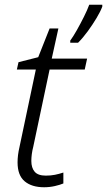

<svg xmlns="http://www.w3.org/2000/svg" viewBox="-20 -779 451 809"><path d="M276 -608Q288 -624 303.5 -651.5Q319 -679 333.5 -708Q348 -737 356 -759H411V-751Q403 -730 386.5 -702.5Q370 -675 350 -647.5Q330 -620 309 -599H276ZM166 10Q114 10 84 -15Q54 -40 54 -95Q54 -125 62 -159L131 -486H51L58 -517L141 -538L189 -659H226L198 -532H347L337 -486H189L120 -160Q116 -145 114 -129.5Q112 -114 112 -101Q112 -72 126 -55.5Q140 -39 173 -39Q194 -39 211.5 -42.5Q229 -46 247 -52V-6Q233 0 211 5Q189 10 166 10Z"/></svg>

Font: Noto Sans Light
Style: Italic
Weight: 300
Italic angle: -12°
Designer: Monotype Design Team
Foundry: Monotype Imaging Inc.
Version: Version 2.013; ttfautohint (v1.8.4.7-5d5b)